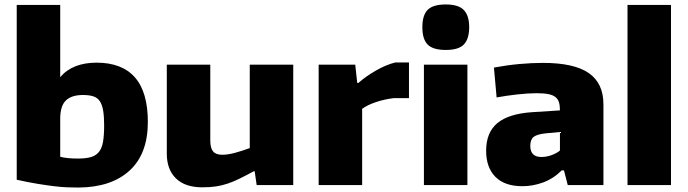

<svg xmlns="http://www.w3.org/2000/svg" viewBox="-20 -830 3085 861"><path d="M332 11Q307 11 281 10Q255 9 222.5 5Q190 1 149.5 -5.5Q109 -12 55 -24V-808H250V-484Q278 -517 319 -533Q360 -549 413 -549Q527 -549 585 -483Q643 -417 643 -283Q643 -140 561 -65Q479 10 332 11ZM329 -119Q365 -119 387.5 -125.5Q410 -132 423.5 -148.5Q437 -165 442 -194Q447 -223 447 -268Q447 -308 442.5 -334.5Q438 -361 427.5 -376.5Q417 -392 398.5 -398Q380 -404 352 -404Q301 -404 275.5 -379.5Q250 -355 250 -297V-127Q280 -119 329 -119Z M887 10Q810 10 769 -30Q728 -70 728 -141V-540H923V-200Q923 -166 935.5 -151Q948 -136 977 -136Q1002 -136 1035 -145Q1068 -154 1100 -166V-540H1295V0H1131L1122 -62H1118Q1081 -42 1053.5 -28.5Q1026 -15 1000.5 -6.5Q975 2 948.5 6Q922 10 887 10Z M1409 -540H1573L1582 -458H1587Q1621 -488 1666.5 -514Q1712 -540 1753 -550H1814V-390H1746Q1704 -385 1665.5 -372Q1627 -359 1604 -342V0H1409Z M1979 -606Q1922 -606 1898 -630Q1874 -654 1874 -708Q1874 -762 1898 -786Q1922 -810 1979 -810Q2036 -810 2060 -785Q2084 -760 2084 -708Q2084 -656 2060.5 -631Q2037 -606 1979 -606ZM1881 -540H2076V0H1881Z M2323 5Q2243 5 2201.5 -37Q2160 -79 2160 -154Q2160 -236 2210.5 -278Q2261 -320 2367 -327L2491 -335Q2491 -357 2486.5 -371.5Q2482 -386 2470.5 -395Q2459 -404 2439 -408Q2419 -412 2386 -412Q2348 -412 2299 -406.5Q2250 -401 2207 -393L2195 -527Q2254 -538 2310 -543Q2366 -548 2415 -548Q2554 -548 2620 -502.5Q2686 -457 2686 -362V0H2526L2509 -66H2499Q2462 -29 2416 -12Q2370 5 2323 5ZM2408 -126Q2431 -126 2454 -134.5Q2477 -143 2491 -155V-238L2427 -232Q2388 -228 2373 -216Q2358 -204 2358 -176Q2358 -126 2408 -126Z M2794 -808H2989V0H2794Z"/></svg>

Font: Encode Sans Normal
Style: ExtraBold
Weight: 800
Designer: Pablo Impallari, Andres Torresi
Foundry: Pablo Impallari, Andres Torresi
Version: Version 1.000; ttfautohint (v1.00) -l 8 -r 50 -G 200 -x 14 -